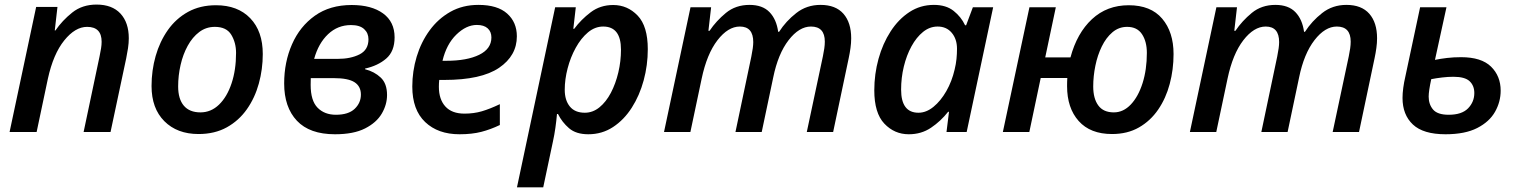

<svg xmlns="http://www.w3.org/2000/svg" viewBox="-20 -572 6582 832"><path d="M21.5 0 136.7 -542H229L217.3 -439.9H220.2Q249.5 -482.9 293 -517.6Q336.4 -552.2 398.4 -552.2Q465.8 -552.2 502 -513.2Q538.1 -474.1 538.1 -406.2Q538.1 -385.7 534.7 -363Q531.2 -340.3 526.9 -319.3L459 0H342.3L411.6 -328.6Q415.5 -347.7 418 -362.8Q420.4 -377.9 420.4 -391.1Q420.4 -455.6 357.4 -455.6Q305.7 -455.6 258.3 -396.7Q210.9 -337.9 187.5 -231L138.7 0Z M840.3 8.8Q747.6 8.8 692.1 -46.9Q636.7 -102.5 636.7 -199.2Q636.7 -266.6 654.5 -329.3Q672.4 -392.1 707.5 -441.9Q742.7 -491.7 794.9 -520.5Q847.2 -549.3 916 -549.3Q1010.3 -549.3 1064.5 -492.9Q1118.7 -436.5 1118.7 -337.9Q1118.7 -272 1101.6 -210Q1084.5 -147.9 1049.8 -98.6Q1015.1 -49.3 962.9 -20.3Q910.6 8.8 840.3 8.8ZM848.6 -85Q894.5 -85 929.2 -118.7Q963.9 -152.3 983.4 -210.7Q1002.9 -269 1002.9 -342.8Q1002.9 -387.2 982.2 -421.4Q961.4 -455.6 911.1 -455.6Q873 -455.6 843.5 -433.3Q814 -411.1 793.5 -373.8Q772.9 -336.4 762.5 -290.5Q752 -244.6 752 -197.3Q752 -143.1 776.6 -114Q801.3 -85 848.6 -85Z M1431.6 9.8Q1321.8 9.8 1266.6 -48.8Q1211.4 -107.4 1211.4 -210.4Q1211.4 -302.7 1245.4 -380.1Q1279.3 -457.5 1344.5 -503.9Q1409.7 -550.3 1503.9 -550.3Q1589.8 -550.3 1639.9 -513.9Q1689.9 -477.5 1689.9 -410.2Q1689.9 -349.6 1653.8 -318.4Q1617.7 -287.1 1562 -274.9V-272Q1602.5 -261.7 1629.9 -235.8Q1657.2 -210 1657.2 -160.2Q1657.2 -118.7 1634.3 -79.6Q1611.3 -40.5 1561.8 -15.4Q1512.2 9.8 1431.6 9.8ZM1341.3 -316.9H1443.4Q1499.5 -316.9 1538.1 -336.4Q1576.7 -356 1576.7 -401.9Q1576.7 -428.7 1557.9 -446Q1539.1 -463.4 1501 -463.4Q1443.4 -463.4 1401.6 -423.8Q1359.9 -384.3 1341.3 -316.9ZM1435.5 -74.7Q1489.7 -74.7 1516.8 -100.3Q1543.9 -126 1543.9 -162.1Q1543.9 -197.8 1516.4 -215.6Q1488.8 -233.4 1427.2 -233.4H1326.7Q1326.2 -220.7 1326.2 -204.1Q1326.2 -135.7 1356.2 -105.2Q1386.2 -74.7 1435.5 -74.7Z M1971.2 9.8Q1877.9 9.8 1822.3 -43.2Q1766.6 -96.2 1766.6 -196.8Q1766.6 -263.2 1785.6 -326.4Q1804.7 -389.6 1841.6 -440.2Q1878.4 -490.7 1931.6 -520.8Q1984.9 -550.8 2053.2 -550.8Q2135.7 -550.8 2177.7 -513.2Q2219.7 -475.6 2219.7 -414.6Q2219.7 -330.6 2142.6 -278.1Q2065.4 -225.6 1905.3 -225.6H1883.3Q1881.8 -211.9 1881.8 -195.8Q1881.8 -141.6 1909.9 -110.6Q1938 -79.6 1992.7 -79.6Q2033.2 -79.6 2068.1 -89.8Q2103 -100.1 2146 -120.6V-30.3Q2106.4 -11.2 2065.9 -0.7Q2025.4 9.8 1971.2 9.8ZM1897.5 -308.6H1914.1Q2003.4 -308.6 2056.4 -334.5Q2109.4 -360.4 2109.4 -409.7Q2109.4 -434.6 2093.3 -449.2Q2077.1 -463.9 2046.4 -463.9Q2000.5 -463.9 1957.5 -422.1Q1914.6 -380.4 1897.5 -308.6Z M2220.2 239.7 2385.7 -540.5H2475.1L2464.4 -447.3H2468.3Q2498 -487.3 2539.6 -518.8Q2581.1 -550.3 2637.2 -550.3Q2699.2 -550.3 2743.2 -504.4Q2787.1 -458.5 2787.1 -358.9Q2787.1 -289.6 2769.3 -223.9Q2751.5 -158.2 2717.8 -105.5Q2684.1 -52.7 2636.5 -21.5Q2588.9 9.8 2529.3 9.8Q2476.1 9.8 2445.8 -16.4Q2415.5 -42.5 2397.9 -78.1H2393.6Q2391.1 -49.3 2386.7 -18.1Q2382.3 13.2 2376 41.5L2334 239.7ZM2514.2 -83.5Q2548.8 -83.5 2577.6 -106.9Q2606.4 -130.4 2627.2 -169.9Q2647.9 -209.5 2659.4 -258.1Q2670.9 -306.6 2670.9 -356.9Q2670.9 -457 2593.8 -457Q2558.1 -457 2527.8 -431.6Q2497.6 -406.2 2474.9 -365Q2452.1 -323.7 2439.7 -275.9Q2427.2 -228 2427.2 -183.1Q2427.2 -137.7 2449.2 -110.6Q2471.2 -83.5 2514.2 -83.5Z M2857.4 0 2972.2 -540.5H3061.5L3049.8 -438.5H3054.7Q3083.5 -481.4 3125.7 -516.1Q3168 -550.8 3228 -550.8Q3284.2 -550.8 3314.5 -519.5Q3344.7 -488.3 3352.1 -434.1H3356Q3385.7 -480.5 3430.7 -515.6Q3475.6 -550.8 3535.6 -550.8Q3601.1 -550.8 3634.8 -512.5Q3668.5 -474.1 3668.5 -406.2Q3668.5 -385.7 3665.5 -364.3Q3662.6 -342.8 3657.7 -319.8L3590.3 0H3476.1L3545.9 -328.1Q3549.8 -347.2 3552 -362.5Q3554.2 -377.9 3554.2 -391.6Q3554.2 -457 3494.1 -457Q3442.9 -457 3397.2 -397.9Q3351.6 -338.9 3330.6 -236.3L3280.8 0H3167L3235.8 -327.1Q3244.1 -367.2 3244.1 -389.6Q3244.1 -457 3186 -457Q3134.8 -457 3088.9 -397.5Q3043 -337.9 3020.5 -231L2971.7 0Z M3918 9.8Q3856 9.8 3812.3 -36.1Q3768.6 -82 3768.6 -180.7Q3768.6 -251 3786.9 -317.1Q3805.2 -383.3 3839.4 -436Q3873.5 -488.8 3920.9 -519.8Q3968.3 -550.8 4026.9 -550.8Q4079.6 -550.8 4112.3 -524.9Q4145 -499 4162.1 -462.4H4166.5L4195.8 -540.5H4283.7L4168.9 0H4081.5L4092.3 -87.4H4088.4Q4056.6 -46.9 4014.6 -18.6Q3972.7 9.8 3918 9.8ZM3960 -83.5Q3993.7 -83.5 4025.1 -109.1Q4056.6 -134.8 4080.8 -177.2Q4105 -219.7 4116.7 -270.5Q4122.6 -294.4 4124.8 -316.7Q4127 -338.9 4127 -360.8Q4127 -402.8 4104.2 -429.9Q4081.5 -457 4043 -457Q4008.8 -457 3980 -433.8Q3951.2 -410.6 3929.7 -371.3Q3908.2 -332 3896.5 -283.4Q3884.8 -234.9 3884.8 -183.6Q3884.8 -83.5 3960 -83.5Z M4798.8 8.8Q4704.6 8.8 4654.3 -47.6Q4604 -104 4604 -198.7Q4604 -208 4604.2 -217.5Q4604.5 -227.1 4605 -233.9H4489.7L4440.4 0H4325.7L4440.9 -540.5H4555.2L4509.3 -323.2H4618.7Q4647 -428.7 4711.9 -489Q4776.9 -549.3 4871.1 -549.3Q4966.8 -549.3 5016.1 -491.2Q5065.4 -433.1 5065.4 -337.9Q5065.4 -270.5 5048.8 -208.3Q5032.2 -146 4998.8 -97.2Q4965.3 -48.3 4915.5 -19.8Q4865.7 8.8 4798.8 8.8ZM4806.6 -85Q4847.7 -85 4880.1 -119.1Q4912.6 -153.3 4931.2 -211.9Q4949.7 -270.5 4949.7 -342.8Q4949.7 -392.1 4928.7 -423.8Q4907.7 -455.6 4864.3 -455.6Q4828.1 -455.6 4800.5 -432.1Q4772.9 -408.7 4754.4 -370.6Q4735.8 -332.5 4726.6 -287.1Q4717.3 -241.7 4717.3 -197.3Q4717.3 -145 4739.3 -115Q4761.2 -85 4806.6 -85Z M5136.2 0 5251 -540.5H5340.3L5328.6 -438.5H5333.5Q5362.3 -481.4 5404.5 -516.1Q5446.8 -550.8 5506.8 -550.8Q5563 -550.8 5593.3 -519.5Q5623.5 -488.3 5630.9 -434.1H5634.8Q5664.6 -480.5 5709.5 -515.6Q5754.4 -550.8 5814.5 -550.8Q5879.9 -550.8 5913.6 -512.5Q5947.3 -474.1 5947.3 -406.2Q5947.3 -385.7 5944.3 -364.3Q5941.4 -342.8 5936.5 -319.8L5869.1 0H5754.9L5824.7 -328.1Q5828.6 -347.2 5830.8 -362.5Q5833 -377.9 5833 -391.6Q5833 -457 5772.9 -457Q5721.7 -457 5676 -397.9Q5630.4 -338.9 5609.4 -236.3L5559.6 0H5445.8L5514.6 -327.1Q5522.9 -367.2 5522.9 -389.6Q5522.9 -457 5464.8 -457Q5413.6 -457 5367.7 -397.5Q5321.8 -337.9 5299.3 -231L5250.5 0Z M6243.7 9.8Q6147.5 9.8 6102.5 -32.5Q6057.6 -74.7 6057.6 -147.5Q6057.6 -167.5 6060.8 -191.4Q6064 -215.3 6069.8 -240.2L6133.8 -540.5H6248L6198.2 -312.5Q6221.7 -317.4 6250.2 -320.8Q6278.8 -324.2 6311.5 -324.2Q6399.4 -324.2 6441.2 -283.2Q6482.9 -242.2 6482.9 -179.2Q6482.9 -130.9 6458.5 -87.6Q6434.1 -44.4 6381.3 -17.3Q6328.6 9.8 6243.7 9.8ZM6257.8 -74.7Q6314.5 -74.7 6341.6 -102.5Q6368.7 -130.4 6368.7 -168.9Q6368.7 -200.7 6348.4 -220Q6328.1 -239.3 6278.3 -239.3Q6254.4 -239.3 6229.5 -236.3Q6204.6 -233.4 6182.1 -229Q6170.9 -177.7 6170.9 -153.3Q6170.9 -120.1 6189.9 -97.4Q6209 -74.7 6257.8 -74.7Z"/></svg>

Font: Open Sans SemiBold
Style: Italic
Weight: 600
Italic angle: -12°
Designer: Monotype Design Team
Foundry: Monotype Imaging Inc.
Version: Version 3.003; ttfautohint (v1.8.4)